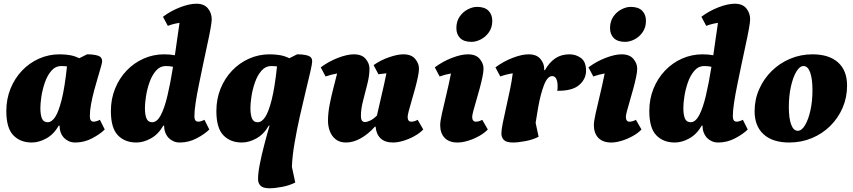

<svg xmlns="http://www.w3.org/2000/svg" viewBox="-20 -754 4585 1032"><path d="M151 12Q89 12 51.5 -27Q14 -66 14 -157Q14 -222 36.5 -277.5Q59 -333 98.5 -374.5Q138 -416 190 -439Q242 -462 300 -462Q330 -462 356 -457.5Q382 -453 406 -441L448 -462Q483 -462 506 -455Q529 -448 529 -424Q529 -418 522.5 -394.5Q516 -371 506 -338Q496 -305 486 -267.5Q476 -230 469.5 -194.5Q463 -159 463 -132Q463 -113 468.5 -106.5Q474 -100 484 -100Q489 -100 498 -102.5Q507 -105 517 -110L543 -58Q518 -33 475 -10.5Q432 12 385 12Q365 12 350 5Q335 -2 324 -13Q300 -40 300 -79H296Q269 -32 229 -10Q189 12 151 12ZM197 -174Q197 -137 205.5 -117Q214 -97 236 -97Q258 -97 276.5 -125Q295 -153 311.5 -218.5Q328 -284 340 -397Q326 -399 310 -399Q278 -399 256 -373.5Q234 -348 221 -310Q208 -272 202.5 -235Q197 -198 197 -174Z M713 12Q651 12 613.5 -27Q576 -66 576 -157Q576 -222 598.5 -277.5Q621 -333 660.5 -374.5Q700 -416 752 -439Q804 -462 862 -462Q894 -462 920 -457Q926 -498 932 -541.5Q938 -585 945 -631Q914 -627 882 -615L856 -664Q899 -696 948.5 -715Q998 -734 1036 -734Q1077 -734 1097.5 -709Q1118 -684 1118 -650Q1118 -636 1111.5 -599.5Q1105 -563 1094 -513Q1083 -463 1071.5 -407.5Q1060 -352 1049 -298.5Q1038 -245 1031.5 -201.5Q1025 -158 1025 -132Q1025 -113 1030.5 -106.5Q1036 -100 1046 -100Q1051 -100 1060 -102.5Q1069 -105 1079 -110L1105 -58Q1080 -33 1037 -10.5Q994 12 947 12Q927 12 912 5Q897 -2 886 -13Q862 -40 862 -79H858Q831 -32 791 -10Q751 12 713 12ZM759 -174Q759 -137 767.5 -117Q776 -97 798 -97Q824 -97 844 -134.5Q864 -172 880 -239.5Q896 -307 910 -395Q892 -399 872 -399Q840 -399 818 -373.5Q796 -348 783 -310Q770 -272 764.5 -235Q759 -198 759 -174Z M1430 258Q1393 258 1380 244Q1367 230 1367 209Q1367 176 1376.5 128Q1386 80 1400 26Q1414 -28 1429 -79H1425Q1398 -32 1358 -10Q1318 12 1280 12Q1218 12 1180.5 -27Q1143 -66 1143 -157Q1143 -222 1165.5 -277.5Q1188 -333 1227.5 -374.5Q1267 -416 1319 -439Q1371 -462 1429 -462Q1459 -462 1485 -457.5Q1511 -453 1535 -441L1577 -462Q1612 -462 1635 -455Q1658 -448 1658 -424Q1658 -412 1648 -368Q1638 -324 1622.5 -261Q1607 -198 1591 -126Q1575 -54 1563 16Q1551 86 1549 143L1567 227Q1536 243 1496 250.5Q1456 258 1430 258ZM1326 -174Q1326 -137 1334.5 -117Q1343 -97 1365 -97Q1387 -97 1405.5 -125Q1424 -153 1440.5 -218.5Q1457 -284 1469 -397Q1455 -399 1439 -399Q1407 -399 1385 -373.5Q1363 -348 1350 -310Q1337 -272 1331.5 -235Q1326 -198 1326 -174Z M1840 12Q1806 12 1784.5 -5Q1763 -22 1753 -48.5Q1743 -75 1743 -105Q1743 -146 1752 -192.5Q1761 -239 1772.5 -282.5Q1784 -326 1792 -359Q1762 -354 1730 -343L1704 -392Q1747 -424 1796.5 -443Q1846 -462 1882 -462Q1925 -462 1945.5 -437.5Q1966 -413 1966 -385Q1966 -348 1954.5 -302.5Q1943 -257 1931.5 -212.5Q1920 -168 1920 -133Q1920 -111 1926.5 -104.5Q1933 -98 1941 -98Q1953 -98 1970 -106Q1987 -114 2006 -133Q2015 -175 2029.5 -235.5Q2044 -296 2057 -360Q2047 -359 2036 -357.5Q2025 -356 2014 -355L1988 -404Q2026 -431 2071.5 -446.5Q2117 -462 2148 -462Q2191 -462 2211.5 -437.5Q2232 -413 2232 -385Q2232 -368 2226 -339.5Q2220 -311 2211 -277.5Q2202 -244 2192.5 -212.5Q2183 -181 2177 -157.5Q2171 -134 2171 -126Q2171 -100 2191 -100Q2207 -100 2225 -110L2255 -58Q2237 -39 2208.5 -23Q2180 -7 2149 2.5Q2118 12 2092 12Q2049 12 2025.5 -10.5Q2002 -33 1999 -73H1995Q1958 -32 1918 -10Q1878 12 1840 12Z M2439 12Q2394 12 2370 -13Q2346 -38 2346 -82Q2346 -101 2355.5 -144Q2365 -187 2378.5 -243Q2392 -299 2404 -359Q2374 -354 2343 -343L2317 -392Q2360 -424 2409.5 -443Q2459 -462 2495 -462Q2538 -462 2558.5 -437.5Q2579 -413 2579 -385Q2579 -368 2573 -339.5Q2567 -311 2558 -277.5Q2549 -244 2539.5 -212.5Q2530 -181 2524 -157.5Q2518 -134 2518 -126Q2518 -100 2538 -100Q2554 -100 2572 -110L2602 -58Q2584 -39 2555.5 -23Q2527 -7 2496 2.5Q2465 12 2439 12ZM2514 -529Q2474 -529 2453.5 -549Q2433 -569 2433 -603Q2433 -639 2450.5 -664.5Q2468 -690 2494 -703.5Q2520 -717 2544 -717Q2585 -717 2605.5 -696.5Q2626 -676 2626 -642Q2626 -607 2608.5 -581.5Q2591 -556 2565 -542.5Q2539 -529 2514 -529Z M2738 12Q2701 12 2688 -2Q2675 -16 2675 -37Q2675 -56 2682.5 -93Q2690 -130 2700.5 -176.5Q2711 -223 2721 -271Q2731 -319 2736 -360Q2703 -355 2669 -343L2643 -392Q2686 -424 2735.5 -443Q2785 -462 2821 -462Q2864 -462 2884.5 -437.5Q2905 -413 2905 -385V-377H2909Q2932 -418 2964 -440Q2996 -462 3041 -462Q3076 -462 3103 -442Q3130 -422 3130 -374Q3130 -329 3093 -297Q3056 -265 2975 -266Q2977 -274 2977 -281Q2977 -288 2977 -294Q2977 -317 2969.5 -331Q2962 -345 2948 -345Q2923 -345 2904.5 -298Q2886 -251 2873 -179L2859 -94L2875 -19Q2844 -3 2804 4.5Q2764 12 2738 12Z M3265 12Q3220 12 3196 -13Q3172 -38 3172 -82Q3172 -101 3181.5 -144Q3191 -187 3204.5 -243Q3218 -299 3230 -359Q3200 -354 3169 -343L3143 -392Q3186 -424 3235.5 -443Q3285 -462 3321 -462Q3364 -462 3384.5 -437.5Q3405 -413 3405 -385Q3405 -368 3399 -339.5Q3393 -311 3384 -277.5Q3375 -244 3365.5 -212.5Q3356 -181 3350 -157.5Q3344 -134 3344 -126Q3344 -100 3364 -100Q3380 -100 3398 -110L3428 -58Q3410 -39 3381.5 -23Q3353 -7 3322 2.5Q3291 12 3265 12ZM3340 -529Q3300 -529 3279.5 -549Q3259 -569 3259 -603Q3259 -639 3276.5 -664.5Q3294 -690 3320 -703.5Q3346 -717 3370 -717Q3411 -717 3431.5 -696.5Q3452 -676 3452 -642Q3452 -607 3434.5 -581.5Q3417 -556 3391 -542.5Q3365 -529 3340 -529Z M3607 12Q3545 12 3507.5 -27Q3470 -66 3470 -157Q3470 -222 3492.5 -277.5Q3515 -333 3554.5 -374.5Q3594 -416 3646 -439Q3698 -462 3756 -462Q3788 -462 3814 -457Q3820 -498 3826 -541.5Q3832 -585 3839 -631Q3808 -627 3776 -615L3750 -664Q3793 -696 3842.5 -715Q3892 -734 3930 -734Q3971 -734 3991.5 -709Q4012 -684 4012 -650Q4012 -636 4005.5 -599.5Q3999 -563 3988 -513Q3977 -463 3965.5 -407.5Q3954 -352 3943 -298.5Q3932 -245 3925.5 -201.5Q3919 -158 3919 -132Q3919 -113 3924.5 -106.5Q3930 -100 3940 -100Q3945 -100 3954 -102.5Q3963 -105 3973 -110L3999 -58Q3974 -33 3931 -10.5Q3888 12 3841 12Q3821 12 3806 5Q3791 -2 3780 -13Q3756 -40 3756 -79H3752Q3725 -32 3685 -10Q3645 12 3607 12ZM3653 -174Q3653 -137 3661.5 -117Q3670 -97 3692 -97Q3718 -97 3738 -134.5Q3758 -172 3774 -239.5Q3790 -307 3804 -395Q3786 -399 3766 -399Q3734 -399 3712 -373.5Q3690 -348 3677 -310Q3664 -272 3658.5 -235Q3653 -198 3653 -174Z M4222 12Q4133 12 4084.5 -32Q4036 -76 4036 -156Q4036 -219 4060.5 -274.5Q4085 -330 4127.5 -372Q4170 -414 4226.5 -438Q4283 -462 4347 -462Q4436 -462 4484.5 -418.5Q4533 -375 4533 -294Q4533 -230 4509 -174.5Q4485 -119 4442.5 -77Q4400 -35 4343.5 -11.5Q4287 12 4222 12ZM4268 -51Q4289 -51 4307 -81Q4325 -111 4336 -160.5Q4347 -210 4347 -269Q4347 -331 4334.5 -365Q4322 -399 4299 -399Q4278 -399 4260 -368.5Q4242 -338 4231 -288Q4220 -238 4220 -179Q4220 -118 4232.5 -84.5Q4245 -51 4268 -51Z"/></svg>

Font: Petrona Black
Style: Italic
Weight: 900
Italic angle: -9°
Designer: Ringo R. Seeber
Foundry: Ringo R. Seeber
Version: Version 2.001; ttfautohint (v1.8.3)